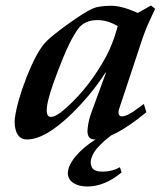

<svg xmlns="http://www.w3.org/2000/svg" viewBox="-20 -490 595 698"><path d="M512 -82Q392 17 324 17Q293 17 299 -26Q302 -54 313 -83L365 -225L364 -227Q337 -185 305.5 -147Q274 -109 239 -75Q144 17 78 17Q51 17 40 -9Q31 -31 34 -60Q42 -120 76 -208Q95 -256 113 -289Q131 -322 150 -341Q159 -350 177.5 -365Q196 -380 225 -401Q289 -447 317 -459Q340 -469 385 -469Q423 -469 481 -443L529 -470L544 -458L524 -415Q511 -388 499 -353L428 -139Q420 -116 416 -103Q412 -90 411 -87Q409 -67 423 -67Q443 -67 481 -96L503 -112ZM408 -395Q371 -417 334 -417Q291 -417 267 -389Q234 -347 192 -236Q155 -140 151 -103Q146 -65 165 -65Q185 -65 223 -100Q265 -138 300.5 -184Q336 -230 366 -285Q391 -332 408 -395ZM390 -2Q353 25 332.5 49.5Q312 74 310 97Q309 109 315 120Q324 134 353 134Q387 134 416 118L422 137Q360 188 298 188Q267 188 248 176Q224 161 227 133Q229 117 240 99Q251 81 269 63Q287 45 311 28Q335 11 365 -2Z"/></svg>

Font: DG Didot
Style: Bold Italic
Weight: 700
Designer: David Gatwood, Takis Katsoulidis, and George D. Matthiopoulos
Foundry: David Gatwood
Version: Version 1.0